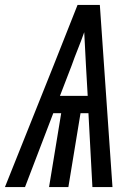

<svg xmlns="http://www.w3.org/2000/svg" viewBox="-43 -755 563 775"><path d="M-23 0 173 -490 270 -735H360L377 -490L411 0H330L314 -298H282L233 0H155L204 -298H172L58 0ZM199 -368H311L304 -490Q302 -524 300.5 -557.5Q299 -591 297 -625Q285 -591 271.5 -557.5Q258 -524 246 -490Z"/></svg>

Font: Iosevka Algr
Style: Italic
Weight: 400
Italic angle: -9°
Monospace: yes
Designer: Belleve Invis
Foundry: Belleve Invis
Version: Version 26.0.2; ttfautohint (v1.8.3)